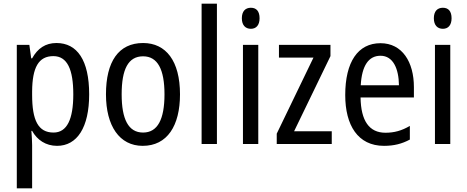

<svg xmlns="http://www.w3.org/2000/svg" viewBox="-20 -780 2530 1040"><path d="M286 -547C226 -547 184 -518 154 -464H149L139 -537H71V240H154V6C154 -16 152 -44 150 -71H154C181 -22 228 10 289 10C398 10 463 -90 463 -269C463 -454 398 -547 286 -547ZM269 -476C345 -476 377 -403 377 -269C377 -134 343 -62 270 -62C187 -62 154 -128 154 -266V-285C155 -415 189 -476 269 -476Z M955 -269C955 -450 879 -547 755 -547C622 -547 554 -446 554 -269C554 -98 627 10 753 10C886 10 955 -99 955 -269ZM639 -269C639 -404 674 -475 755 -475C834 -475 871 -404 871 -269C871 -134 834 -62 755 -62C675 -62 639 -135 639 -269Z M1155 0V-760H1072V0Z M1339 -738C1309 -738 1290 -719 1290 -681C1290 -644 1309 -624 1339 -624C1368 -624 1386 -644 1386 -681C1386 -719 1369 -738 1339 -738ZM1379 -537H1296V0H1379Z M1777 0V-69H1573L1770 -476V-537H1491V-468H1678L1479 -56V0Z M2041 -546C1919 -546 1850 -445 1850 -265C1850 -102 1918 10 2060 10C2114 10 2157 -1 2200 -24V-98C2156 -72 2115 -61 2068 -61C1980 -61 1935 -125 1933 -252H2222V-308C2222 -444 2159 -546 2041 -546ZM2041 -478C2110 -478 2140 -407 2141 -318H1934C1940 -425 1977 -478 2041 -478Z M2379 -738C2349 -738 2330 -719 2330 -681C2330 -644 2349 -624 2379 -624C2408 -624 2426 -644 2426 -681C2426 -719 2409 -738 2379 -738ZM2419 -537H2336V0H2419Z"/></svg>

Font: Noto Sans Gujarati Condensed
Style: Regular
Weight: 400
Width: 3
Designer: Jelle Bosma - Monotype Design Team, Universal Thirst
Foundry: Monotype Imaging Inc.
Version: Version 2.106